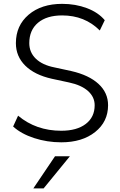

<svg xmlns="http://www.w3.org/2000/svg" viewBox="-20 -748 636 1021"><path d="M76.2 -132.8Q171.9 -52.7 305.7 -52.7Q388.7 -52.7 436 -88.9Q483.4 -125 483.4 -188.5Q483.4 -232.4 447.8 -264.2Q412.1 -295.9 346.7 -309.6L255.9 -329.1Q164.1 -349.6 114.3 -398.9Q64.5 -448.2 64.5 -518.6Q64.5 -612.3 132.3 -669.9Q200.2 -727.5 310.5 -727.5Q381.8 -727.5 442.4 -704.6Q502.9 -681.6 537.1 -640.6L510.7 -585.9Q430.7 -666 310.5 -666Q228.5 -666 182.1 -627Q135.7 -587.9 135.7 -518.6Q135.7 -469.7 170.4 -436Q205.1 -402.3 269.5 -389.6Q293 -383.8 359.4 -370.1Q453.1 -348.6 503.9 -301.8Q554.7 -254.9 554.7 -188.5Q554.7 -100.6 485.8 -45.9Q417 8.8 305.7 8.8Q230.5 8.8 161.6 -13.7Q92.8 -36.1 49.8 -75.2ZM157.2 253.9 272.5 83H351.6L211.9 253.9Z"/></svg>

Font: Min Sans Light
Style: Regular
Weight: 300
Designer: Jinseong-Kim, NotoSansCJK, Nunito
Foundry: Jinseong-Kim
Version: Version 1.400;Glyphs 3.1.2 (3151)